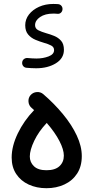

<svg xmlns="http://www.w3.org/2000/svg" viewBox="-20 -923 489 981"><path d="M39.6 -118.2Q39.6 -176.3 70.8 -241.2Q102.1 -306.2 154.3 -360.4Q147.9 -366.2 141.1 -372.1Q127 -384.3 125.5 -403.6Q124 -422.9 136.2 -437Q148.9 -451.2 168 -452.6Q187 -454.1 201.2 -441.9Q257.8 -393.1 302.2 -339.1Q346.7 -285.2 372.3 -230.5Q397.9 -175.8 397.9 -125.5Q397.9 -72.8 374 -36.1Q350.1 0.5 309.1 19.5Q268.1 38.6 217.3 38.6Q167 38.6 126.7 20Q86.4 1.5 63 -33.7Q39.6 -68.8 39.6 -118.2ZM132.3 -123.5Q132.3 -93.8 153.6 -73.5Q174.8 -53.2 217.3 -53.2Q261.7 -53.2 283.9 -74Q306.2 -94.7 306.2 -127.9Q306.2 -158.7 283.7 -202.4Q261.2 -246.1 218.8 -294.9Q177.7 -251.5 155 -203.9Q132.3 -156.2 132.3 -123.5ZM299.3 -874.5Q298.3 -864.3 290.8 -857.7Q283.2 -851.1 272.9 -852.5Q267.6 -853 262.5 -853.3Q257.3 -853.5 252 -853.5Q210.4 -853.5 184.8 -835.9Q159.2 -818.4 159.2 -794.4Q159.2 -776.9 175.5 -768.6Q191.9 -760.3 215.8 -753.4Q235.8 -748 256.8 -739.5Q277.8 -731 292.2 -714.6Q306.6 -698.2 306.6 -668.5Q306.6 -625 265.4 -599.6Q224.1 -574.2 164.6 -574.2Q151.4 -574.2 138.9 -575Q126.5 -575.7 115.2 -576.7Q105 -577.6 98.6 -585.4Q92.3 -593.3 93.3 -604Q94.2 -614.7 102.3 -621.1Q110.4 -627.4 121.1 -626.5Q132.3 -625.5 143.6 -624.8Q154.8 -624 166 -624Q200.2 -624 228.3 -634.8Q256.3 -645.5 256.3 -667Q256.3 -682.6 241.5 -690.4Q226.6 -698.2 203.6 -704.6Q183.6 -710.4 161.6 -719.5Q139.6 -728.5 124.3 -746.1Q108.9 -763.7 108.9 -793.9Q108.9 -824.2 127.9 -848.9Q147 -873.5 179.4 -888.2Q211.9 -902.8 252 -902.8Q257.3 -902.8 263.7 -902.6Q270 -902.3 276.9 -901.9Q287.6 -900.9 293.9 -893.1Q300.3 -885.3 299.3 -874.5Z"/></svg>

Font: Mikhak-DS2-FD Medium
Style: Regular
Weight: 500
Designer: Amin Abedi
Version: Version 3.4